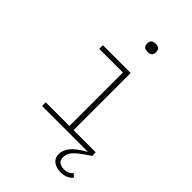

<svg xmlns="http://www.w3.org/2000/svg" viewBox="-276 -847 1152 1152"><g transform="rotate(45 300.0 -271.5)"><path d="M474 203Q437 203 412.5 185Q388 167 388 132Q388 101 413 69Q438 37 501 2L500 0H114V-31H315V-485H114V-516H350V-31H538V0Q478 38 449 66Q420 94 420 128Q420 154 435.5 165Q451 176 474 176Q497 176 511 168.5Q525 161 533 151L553 169Q543 183 523 193Q503 203 474 203ZM332 -677Q312 -677 303.5 -685.5Q295 -694 295 -707V-716Q295 -729 303.5 -737.5Q312 -746 332 -746Q352 -746 360.5 -737.5Q369 -729 369 -716V-707Q369 -694 360.5 -685.5Q352 -677 332 -677Z"/></g></svg>

Font: IBM Plex Mono ExtraLight
Style: Regular
Weight: 200
Monospace: yes
Designer: Mike Abbink, Paul van der Laan, Pieter van Rosmalen
Foundry: Bold Monday
Version: Version 2.3